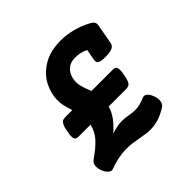

<svg xmlns="http://www.w3.org/2000/svg" viewBox="-155 -741 911 911"><g transform="rotate(-45 300.0 -286.0)"><path d="M528.3 -546.9Q545.9 -536.6 545.9 -521.5Q545.9 -518.1 545.4 -516.1L527.3 -415Q524.4 -398.4 509 -391.4Q493.7 -384.3 462.4 -384.3Q435.5 -384.3 424.8 -389.6Q414.1 -395 414.1 -407.2Q414.1 -409.2 415 -415L424.8 -469.2Q396 -484.4 357.4 -484.4Q330.1 -484.4 312.5 -471.2Q294.9 -458 287.1 -438.7Q279.3 -419.4 279.3 -399.9Q279.3 -383.8 283.2 -369.6Q287.1 -355.5 295.4 -333.5Q297.9 -328.1 301.8 -317.4H443.8Q456.5 -317.4 462.4 -312Q468.3 -306.6 468.3 -292Q468.3 -279.3 464.8 -262.2Q460.9 -239.3 455.8 -227.5Q450.7 -215.8 443.4 -211.7Q436 -207.5 424.3 -207.5H307.1Q299.3 -178.7 280.8 -153.6Q262.2 -128.4 231.9 -101.1Q271.5 -114.7 303.7 -114.7Q322.3 -114.7 346.2 -110.4Q370.6 -106.4 384.3 -106.4Q415 -106.4 451.7 -122.6Q455.6 -124.5 460 -124.5Q470.2 -124.5 479.5 -114.3Q488.8 -104 494.1 -88.9Q499.5 -74.2 499.5 -60.1Q499.5 -49.3 495.8 -40.5Q492.2 -31.7 485.4 -27.3Q452.1 -5.9 424.6 2.4Q397 10.7 369.6 10.7Q355 10.7 341.8 8.8Q328.6 6.8 305.2 2.9Q279.3 -2 262.7 -4.2Q246.1 -6.3 226.6 -6.3Q170.9 -6.3 110.4 16.6Q108.4 17.6 104.5 17.6Q94.2 17.6 84.5 7.1Q74.7 -3.4 68.4 -19Q63 -33.7 63 -47.4Q63 -68.8 76.7 -78.6Q126 -112.8 151.4 -141.1Q176.8 -169.4 185.5 -207.5H106Q93.3 -207.5 87.4 -212.6Q81.5 -217.8 81.5 -232.4Q81.5 -245.1 85 -262.2Q88.9 -285.2 94.2 -296.9Q99.6 -308.6 106.7 -313Q113.8 -317.4 125.5 -317.4H173.3Q164.6 -344.2 160.4 -362.1Q156.2 -379.9 156.2 -400.4Q156.2 -444.8 179 -488.8Q201.7 -532.7 249.5 -561.5Q297.4 -590.3 367.7 -590.3Q407.2 -590.3 448.7 -579.3Q490.2 -568.4 528.3 -546.9Z"/></g></svg>

Font: Courier Prime
Style: Bold Italic
Weight: 700
Italic angle: -10°
Designer: Alan Dague-Greene
Foundry: Quote-Unquote Apps
Version: Version 3.018